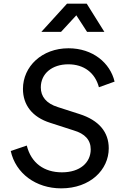

<svg xmlns="http://www.w3.org/2000/svg" viewBox="-20 -1022 688 1054"><path d="M316 12C475 12 577 -90 577 -208C577 -297 523 -362 416 -396L298 -434C233 -454 204 -493 204 -542C204 -618 266 -669 355 -669C440 -669 502 -623 523 -543L609 -574C585 -676 490 -757 356 -757C210 -757 106 -657 106 -534C106 -446 157 -379 255 -348L385 -306C446 -288 478 -254 478 -202C478 -130 420 -76 320 -76C222 -76 151 -127 127 -223L39 -193C66 -70 177 12 316 12ZM207 -847H315L399 -938L458 -847H553L456 -1002H348Z"/></svg>

Font: Mluvka Medium
Style: Italic
Weight: 500
Italic angle: -8°
Designer: Modified by Jiří Krblich, Original typeface by Gumpita Rahayu
Foundry: Gumpita Rahayu & Jiří Krblich
Version: Version 2.000;Glyphs 3.1.1 (3134)